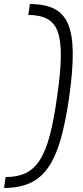

<svg xmlns="http://www.w3.org/2000/svg" viewBox="-63 -825 412 950"><path d="M85 -805Q158 -805 204.5 -782Q251 -759 273.5 -706.5Q296 -654 297 -566.5Q298 -479 280 -350Q262 -221 236.5 -133.5Q211 -46 173.5 6.5Q136 59 83 82Q30 105 -43 105L-35 51Q23 51 64 31.5Q105 12 134 -33Q163 -78 183.5 -155.5Q204 -233 220 -350Q237 -467 238 -544.5Q239 -622 223 -667Q207 -712 171 -731.5Q135 -751 77 -751Z"/></svg>

Font: Pathway Extreme 8pt Thin
Style: Italic
Weight: 100
Italic angle: -8°
Designer: Eduardo Rodriguez Tunni
Foundry: Eduardo Rodriguez Tunni
Version: Version 1.000